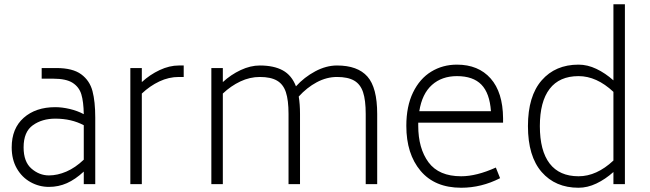

<svg xmlns="http://www.w3.org/2000/svg" viewBox="-20 -866 3059 903"><path d="M428 -313V0H374V-59Q334 -22 294.5 -4.5Q255 13 210 13Q164 13 123.5 -9.5Q83 -32 59 -74Q35 -116 35 -173Q35 -262 91.5 -312Q148 -362 240 -362Q272 -362 308 -353.5Q344 -345 374 -329Q373 -388 362.5 -422.5Q352 -457 321.5 -476.5Q291 -496 230 -496H176V-546H245Q322 -546 362 -516.5Q402 -487 415 -437.5Q428 -388 428 -313ZM374 -115V-277Q316 -308 240 -308Q178 -308 134.5 -277Q91 -246 91 -173Q91 -105 128 -73Q165 -41 210 -41Q250 -41 292 -59Q334 -77 374 -115Z M844 -558V-504H821Q774 -504 729.5 -483Q685 -462 647 -426V0H593V-546H647V-480Q685 -515 731 -536.5Q777 -558 821 -558Z M1754 -330V0H1700V-330Q1700 -395 1687.5 -432.5Q1675 -470 1645.5 -487Q1616 -504 1565 -504Q1516 -504 1469.5 -479Q1423 -454 1385 -412Q1391 -376 1391 -330V0H1337V-330Q1337 -395 1324.5 -432.5Q1312 -470 1282.5 -487Q1253 -504 1202 -504Q1155 -504 1110.5 -483Q1066 -462 1028 -426V0H974V-546H1028V-480Q1066 -515 1112 -536.5Q1158 -558 1202 -558Q1268 -558 1310 -535Q1352 -512 1372 -460Q1411 -503 1462.5 -530.5Q1514 -558 1565 -558Q1662 -558 1708 -506Q1754 -454 1754 -330Z M1947 -275Q1947 -168 1995.5 -102.5Q2044 -37 2149 -37Q2221 -37 2312 -78L2332 -28Q2244 17 2149 17Q2025 17 1958 -62.5Q1891 -142 1891 -274Q1891 -366 1922.5 -431Q1954 -496 2008 -529Q2062 -562 2129 -562Q2230 -562 2287.5 -497Q2345 -432 2346 -310V-289H1947ZM1952 -343H2289Q2283 -428 2244 -468Q2205 -508 2129 -508Q2058 -508 2011.5 -466.5Q1965 -425 1952 -343Z M2919 -846V0H2865V-57Q2827 -23 2785 -3Q2743 17 2701 17Q2592 17 2527.5 -57Q2463 -131 2463 -273Q2463 -414 2527.5 -488Q2592 -562 2701 -562Q2743 -562 2785 -542Q2827 -522 2865 -488V-846ZM2865 -111V-434Q2786 -508 2701 -508Q2611 -508 2565 -448Q2519 -388 2519 -273Q2519 -157 2565 -97Q2611 -37 2701 -37Q2786 -37 2865 -111Z"/></svg>

Font: Biryani ExtraLight
Style: Regular
Weight: 275
Designer: Dan Reynolds and Mathieu Reguer
Foundry: Dan Reynolds and Mathieu Reguer
Version: Version 1.004; ttfautohint (v1.1) -l 5 -r 5 -G 72 -x 0 -D la